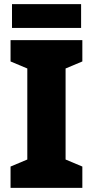

<svg xmlns="http://www.w3.org/2000/svg" viewBox="-20 -1001 448 928"><path d="M372 -981H38V-866H372ZM378 -93V-196L297 -230V-670L378 -704V-807H31V-704L112 -670V-230L31 -196V-93Z"/></svg>

Font: Noto Sans Kannada UI SemiCondensed Black
Style: Regular
Weight: 900
Width: 4
Designer: Jelle Bosma - Monotype Design Team
Foundry: Monotype Imaging Inc.
Version: Version 2.005